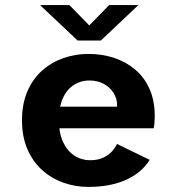

<svg xmlns="http://www.w3.org/2000/svg" viewBox="-20 -724 690 755"><path d="M326.5 11Q276.5 11 229.8 -5.5Q183 -22 146.2 -54.8Q109.5 -87.5 88 -136.8Q66.5 -186 66.5 -251Q66.5 -316 87.8 -365Q109 -414 146 -446.8Q183 -479.5 230 -495.8Q277 -512 328 -512Q380.5 -512 427.5 -496.8Q474.5 -481.5 510.8 -451.2Q547 -421 567.8 -374.8Q588.5 -328.5 588.5 -266.5Q588.5 -255.5 587.5 -242.5Q586.5 -229.5 584.5 -219.5H181V-304.5H440.5Q440.5 -306 440.5 -307Q440.5 -308 440.5 -309.5Q440.5 -337 426.2 -359.2Q412 -381.5 387.5 -394.5Q363 -407.5 331 -407.5Q308 -407.5 286.5 -398.5Q265 -389.5 248.2 -371Q231.5 -352.5 221.5 -323Q211.5 -293.5 211.5 -252Q211.5 -201.5 227.8 -166.2Q244 -131 271.8 -112.5Q299.5 -94 335 -94Q366.5 -94 387.8 -104.8Q409 -115.5 421.8 -130.2Q434.5 -145 440 -158L568.5 -95.5Q554.5 -72 532.5 -52.8Q510.5 -33.5 480.2 -19Q450 -4.5 411.8 3.2Q373.5 11 326.5 11ZM137.5 -704H253L331 -624L409 -704H524L376.5 -564.5H285.5Z"/></svg>

Font: Trispace Thin SemiBold
Style: Regular
Weight: 600
Version: Version 1.210